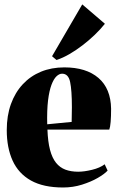

<svg xmlns="http://www.w3.org/2000/svg" viewBox="-20 -820 523 852"><path d="M260 12Q172.5 12 117.2 -19Q62 -50 36 -107.2Q10 -164.5 10 -242.5Q10 -307 28.5 -358.2Q47 -409.5 81 -446Q115 -482.5 161.8 -501.8Q208.5 -521 265.5 -521Q362.5 -521 417 -474Q471.5 -427 473 -337.5Q473 -303 471 -279.2Q469 -255.5 465 -245H190.5Q192.5 -191 202 -155Q211.5 -119 228.5 -97.8Q245.5 -76.5 270.2 -67.2Q295 -58 327 -58Q353.5 -58 388.5 -66.5Q423.5 -75 444.5 -91L457.5 -63Q444 -48 413.8 -30.5Q383.5 -13 343.5 -0.5Q303.5 12 260 12ZM189.5 -268.5 298 -279Q298.5 -296.5 298.5 -311.8Q298.5 -327 299 -344.5Q299 -419 291.2 -456Q283.5 -493 255.5 -493Q243 -493 230.8 -481.5Q218.5 -470 208.5 -443.8Q198.5 -417.5 193.2 -374.5Q188 -331.5 189.5 -268.5ZM230.5 -554 211 -570.5 345 -800.5 445.5 -714.5Q426 -690 400.5 -665.5Q375 -641 346.2 -619Q317.5 -597 288.2 -580Q259 -563 231.5 -554Z"/></svg>

Font: Merriweather 144pt Black
Style: Regular
Weight: 900
Version: Version 2.100